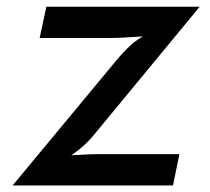

<svg xmlns="http://www.w3.org/2000/svg" viewBox="-20 -566 640 586"><path d="M18.5 0 335 -381.5Q357 -408 377.8 -427Q398.5 -446 421 -457.5L435 -456Q404.5 -454.5 372 -452.2Q339.5 -450 312 -450H101L121.5 -545.5H589.5L270.5 -159Q247.5 -130.5 222.5 -110.5Q197.5 -90.5 171 -75.5L167.5 -90.5Q195.5 -91.5 225.2 -93.5Q255 -95.5 281 -95.5H527.5L508 0Z"/></svg>

Font: Spline Sans Mono Medium
Style: Italic
Weight: 500
Italic angle: -4°
Monospace: yes
Designer: Eben Sorkin, Mirko Velimirovic
Foundry: Sorkin Type
Version: Version 1.004